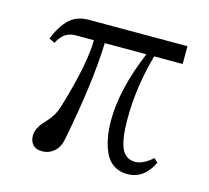

<svg xmlns="http://www.w3.org/2000/svg" viewBox="-73 -520 672 616"><g transform="rotate(15 262.5 -212.0)"><path d="M114.3 11.2Q93.8 11.2 83.5 -0.2Q73.2 -11.7 73.2 -28.8Q73.2 -54.7 97.2 -80.1Q114.3 -98.1 122.8 -112.3Q131.3 -126.5 137.7 -147.5Q182.6 -297.4 183.1 -376H122.1Q82.5 -376 63.5 -335.4L43.9 -344.2Q62.5 -390.1 86.9 -412.6Q111.3 -435.1 151.9 -435.1H478V-376H383.3Q352.5 -266.6 352.5 -160.2Q352.5 -93.3 366.2 -63.2Q379.9 -33.2 411.6 -33.2Q437 -33.2 468.8 -61L481.4 -49.3Q453.1 11.2 396.5 11.2Q370.1 11.2 350.8 -2.2Q331.5 -15.6 321.5 -38.8Q311.5 -62 307.1 -87.4Q302.7 -112.8 302.7 -142.6Q302.7 -245.6 357.4 -376H219.2Q214.8 -241.2 175.8 -44.9Q170.9 -18.1 153.8 -3.4Q136.7 11.2 114.3 11.2Z"/></g></svg>

Font: Elstob ExtraLight
Style: Regular
Weight: 200
Designer: Peter S. Baker
Version: Version 1.015